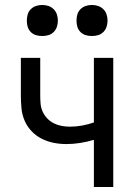

<svg xmlns="http://www.w3.org/2000/svg" viewBox="-20 -753 540 773"><path d="M358 0V-190Q331 -182 303 -177.5Q275 -173 247 -173Q221 -173 196 -178Q171 -183 148 -194.5Q125 -206 107 -225Q89 -244 79 -267.5Q69 -291 66.5 -316.5Q64 -342 64 -368V-520H142V-368Q142 -351 143.5 -334.5Q145 -318 152 -303Q159 -288 170.5 -276Q182 -264 197 -256.5Q212 -249 228.5 -246Q245 -243 261 -243Q286 -243 310.5 -247.5Q335 -252 358 -260V-520H436V0ZM350 -608Q337 -608 325 -611.5Q313 -615 304 -624Q295 -633 291.5 -645Q288 -657 288 -670Q288 -683 291.5 -695Q295 -707 304 -716Q313 -725 325 -729Q337 -733 350 -733Q363 -733 375 -729Q387 -725 396 -716Q405 -707 409 -695Q413 -683 413 -670Q413 -657 409 -645Q405 -633 396 -624Q387 -615 375 -611.5Q363 -608 350 -608ZM150 -608Q137 -608 125 -611.5Q113 -615 104 -624Q95 -633 91.5 -645Q88 -657 88 -670Q88 -683 91.5 -695Q95 -707 104 -716Q113 -725 125 -729Q137 -733 150 -733Q163 -733 175 -729Q187 -725 196 -716Q205 -707 209 -695Q213 -683 213 -670Q213 -657 209 -645Q205 -633 196 -624Q187 -615 175 -611.5Q163 -608 150 -608Z"/></svg>

Font: Iosevka www.saffi
Style: Regular
Weight: 400
Monospace: yes
Designer: Belleve Invis
Foundry: Belleve Invis
Version: Version 22.0.2; ttfautohint (v1.8.3)